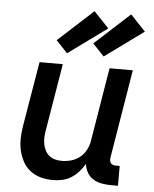

<svg xmlns="http://www.w3.org/2000/svg" viewBox="-55 -833 710 888"><g transform="rotate(5 300.0 -389.5)"><path d="M223 8Q194 8 166.5 0.5Q139 -7 117.5 -24Q96 -41 83 -65.5Q70 -90 64 -117Q58 -144 59 -173.5Q60 -203 65 -232L115 -530H223L171 -217Q168 -201 167.5 -184.5Q167 -168 170 -153Q173 -138 180 -124.5Q187 -111 198.5 -101.5Q210 -92 225.5 -88Q241 -84 257 -84Q279 -84 301.5 -90.5Q324 -97 342 -112Q360 -127 370.5 -148Q381 -169 384 -191L440 -530H548L480 -118Q479 -111 480 -104.5Q481 -98 485 -93Q489 -88 495 -86Q501 -84 508 -84H526V8H493Q471 8 449.5 4Q428 0 410.5 -11Q393 -22 382.5 -40.5Q372 -59 370 -80Q358 -60 342.5 -42.5Q327 -25 307.5 -13Q288 -1 266 3.5Q244 8 223 8ZM408 -582 355 -638 518 -787 588 -713ZM238 -582 185 -638 348 -787 418 -713Z"/></g></svg>

Font: Iosevka Curly SmBdEx
Style: Italic
Weight: 600
Width: 7
Italic angle: -9°
Monospace: yes
Designer: Belleve Invis
Foundry: Belleve Invis
Version: Version 11.1.0; ttfautohint (v1.8.3)